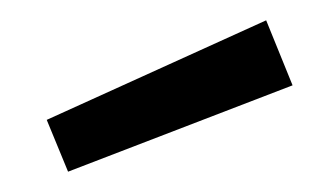

<svg xmlns="http://www.w3.org/2000/svg" viewBox="-20 -760 308 189"><path d="M26 -642 242 -740 268 -676 47 -591Z"/></svg>

Font: Titillium Web
Style: Regular
Weight: 400
Version: Version 1.002;PS 57.000;hotconv 1.0.70;makeotf.lib2.5.55311